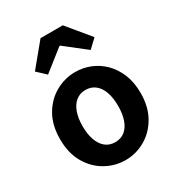

<svg xmlns="http://www.w3.org/2000/svg" viewBox="-200 -969 1025 1110"><g transform="rotate(-30 313.0 -414.5)"><path d="M313.3 13.8Q243.3 13.8 181.6 -21.1Q119.9 -55.9 82 -121.7Q44.2 -187.5 44.2 -279.9Q44.2 -372.8 82 -438.4Q119.9 -503.9 181.6 -538.7Q243.3 -573.5 313.3 -573.5Q365.7 -573.5 414.1 -553.9Q462.4 -534.2 500 -496.4Q537.6 -458.5 559.6 -404.2Q581.6 -349.8 581.6 -279.9Q581.6 -187.5 543.6 -121.7Q505.7 -55.9 444.5 -21.1Q383.3 13.8 313.3 13.8ZM313.3 -105.8Q351.3 -105.8 377.9 -127.3Q404.5 -148.9 418 -188.2Q431.5 -227.4 431.5 -279.9Q431.5 -332.7 418 -371.7Q404.5 -410.7 377.9 -432.3Q351.3 -454 313.3 -454Q275.2 -454 248.7 -432.3Q222.1 -410.7 208.3 -371.7Q194.5 -332.7 194.5 -279.9Q194.5 -227.4 208.3 -188.2Q222.1 -148.9 248.7 -127.3Q275.2 -105.8 313.3 -105.8ZM114 -692.1 238.6 -843H387.2L511.8 -692.1L455.7 -638.8L315.3 -748.8H310.3L170.9 -638.8Z"/></g></svg>

Font: Noto Sans SC Thin
Style: Regular
Weight: 100
Designer: Ryoko NISHIZUKA 西塚涼子 (kana, bopomofo & ideographs); Paul D. Hunt (Latin, Greek & Cyrillic); Sandoll Communications 산돌커뮤니
Foundry: Adobe
Version: Version 2.004-H2;hotconv 1.0.118;makeotfexe 2.5.65603